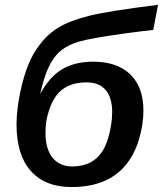

<svg xmlns="http://www.w3.org/2000/svg" viewBox="-20 -753 665 783"><path d="M359.9 -501.5Q458 -501.5 511.5 -449.5Q564.9 -397.5 564.9 -302.2Q564.9 -244.1 546.1 -182.4Q527.3 -120.6 490.2 -77.1Q416.5 9.8 271.5 9.8Q164.1 9.8 105.7 -55.7Q47.4 -121.1 47.4 -245.1Q47.4 -274.9 51.3 -308.8Q55.2 -342.8 63 -378.9Q76.2 -441.4 95.5 -489Q114.7 -536.6 142.1 -570.8Q173.3 -613.3 219.2 -641.1Q265.1 -668.9 343.3 -688.5Q382.3 -698.2 452.6 -709.5Q522.9 -720.7 624.5 -733.4L605 -630.9Q555.2 -625.5 507.6 -619.1Q460 -612.8 416.5 -606Q369.6 -598.6 336.2 -591.6Q302.7 -584.5 283.2 -577.1Q244.1 -562.5 218.8 -538.1Q193.8 -513.7 176.3 -474.6Q158.7 -435.5 143.6 -368.7Q180.2 -438.5 232.4 -470Q284.7 -501.5 359.9 -501.5ZM333 -417Q279.3 -417 243.7 -394.5Q218.3 -378.9 201.4 -351.1Q184.6 -323.2 174.8 -285.6Q165.5 -252.9 165.5 -210Q165.5 -146 194.1 -110.1Q222.7 -74.2 274.9 -74.2Q357.4 -74.2 397 -135.3Q410.2 -155.8 419.2 -183.8Q428.2 -211.9 432.9 -241.2Q437.5 -270.5 437.5 -295.4Q437.5 -355 410.9 -386Q384.3 -417 333 -417Z"/></svg>

Font: Arimo SemiBold
Style: Italic
Weight: 600
Italic angle: -12°
Version: Version 1.33